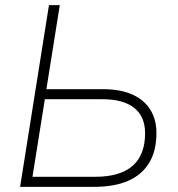

<svg xmlns="http://www.w3.org/2000/svg" viewBox="-20 -725 689 745"><path d="M58 0 170 -705H212L160 -379H379Q448 -379 494 -358Q540 -337 563.5 -299Q587 -261 587 -209Q587 -140 559 -93.5Q531 -47 477.5 -23.5Q424 0 345 0ZM106 -39H349Q446 -39 494.5 -81.5Q543 -124 543 -208Q543 -273 500.5 -306.5Q458 -340 378 -340H154Z"/></svg>

Font: Nunito Sans 12pt ExtraLight
Style: Italic
Weight: 200
Italic angle: -9°
Designer: Vernon Adams
Foundry: Vernon Adams
Version: Version 3.101;gftools[0.9.27]